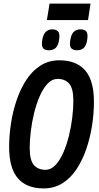

<svg xmlns="http://www.w3.org/2000/svg" viewBox="-20 -1045 552 1073"><path d="M224 8Q129 8 80 -48.5Q31 -105 31 -224Q31 -288 41.5 -356Q52 -424 73.5 -487Q95 -550 128 -600Q161 -650 207 -679Q253 -708 312 -708Q407 -708 456 -651.5Q505 -595 505 -476Q505 -412 494.5 -344Q484 -276 462.5 -213Q441 -150 408 -100Q375 -50 329 -21Q283 8 224 8ZM234 -96Q265 -96 290 -122.5Q315 -149 334 -192.5Q353 -236 365.5 -287.5Q378 -339 384 -389.5Q390 -440 390 -481Q390 -551 366.5 -577.5Q343 -604 303 -604Q271 -604 246 -577.5Q221 -551 202 -507.5Q183 -464 170.5 -412.5Q158 -361 152 -310.5Q146 -260 146 -219Q146 -149 169.5 -122.5Q193 -96 234 -96ZM411 -764Q390 -764 379 -774.5Q368 -785 372 -815Q376 -850 390.5 -865.5Q405 -881 430 -881Q451 -881 461.5 -870Q472 -859 468 -828Q464 -793 449.5 -778.5Q435 -764 411 -764ZM253 -764Q232 -764 222 -774.5Q212 -785 215 -814Q223 -881 272 -881Q293 -881 304 -870Q315 -859 311 -828Q307 -793 292.5 -778.5Q278 -764 253 -764ZM242 -933 257 -1025H486L472 -933Z"/></svg>

Font: Georama SemiCondensed SemiBold
Style: Italic
Weight: 600
Width: 4
Italic angle: -9°
Designer: Jean-Baptiste Levee
Foundry: Production Type
Version: Version 1.000